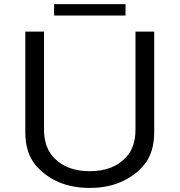

<svg xmlns="http://www.w3.org/2000/svg" viewBox="-20 -880 880 941"><path d="M104 -725.1H195.8V-244.1Q195.8 -154.8 248 -103Q310.5 -41 419.9 -41Q535.6 -41 598.6 -109.9Q644 -159.2 644 -244.1V-725.1H735.8V-232.9Q735.8 -135.3 689.5 -76.2Q646.5 -21.5 576.2 10.3Q507.8 41 419.9 41Q253.4 41 157.7 -66.9Q104 -127.9 104 -232.9ZM245.1 -859.9H595.2V-803.7H245.1Z"/></svg>

Font: FORM UDPGothic
Style: Regular
Weight: 400
Foundry: Pronama LLC
Version: Version 1.05101